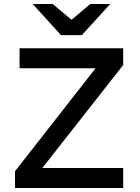

<svg xmlns="http://www.w3.org/2000/svg" viewBox="-20 -942 702 962"><path d="M55.2 0V-84L459 -600.1H78.1V-700.2H597.2V-616.2L191.9 -100.1H597.2V0ZM390.1 -766.1H285.2L144 -921.9H244.1L338.4 -842.8L432.1 -921.9H532.2Z"/></svg>

Font: Overpass
Style: Regular
Weight: 400
Designer: Delve Withrington
Foundry: Delve Fonts
Version: Version 1.001